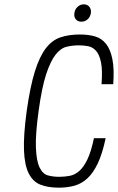

<svg xmlns="http://www.w3.org/2000/svg" viewBox="-20 -855 544 885"><path d="M413 -218Q400 -156 383 -120.5Q366 -85 345.5 -67Q325 -49 301.5 -44.5Q278 -40 252 -40Q225 -40 201 -46.5Q177 -53 162.5 -83Q148 -113 145.5 -174Q143 -235 158 -344Q173 -453 193 -513.5Q213 -574 236.5 -603.5Q260 -633 287 -639.5Q314 -646 343 -646Q366 -646 386.5 -642Q407 -638 422.5 -621Q438 -604 445.5 -568Q453 -532 448 -467H502Q507 -538 498 -582.5Q489 -627 469 -652.5Q449 -678 418.5 -687Q388 -696 348 -696Q298 -696 259 -683Q220 -670 191 -632Q162 -594 140.5 -525Q119 -456 103 -343Q88 -232 90.5 -163Q93 -94 112.5 -55.5Q132 -17 167 -3.5Q202 10 251 10Q290 10 323 1Q356 -8 383 -33Q410 -58 431 -102.5Q452 -147 467 -218ZM355 -755Q372 -755 384 -766Q396 -777 399 -795Q401 -812 392 -823.5Q383 -835 366 -835Q350 -835 337.5 -823.5Q325 -812 323 -795Q320 -777 329.5 -766Q339 -755 355 -755Z"/></svg>

Font: Secuela ExtLt
Style: Italic
Weight: 200
Italic angle: -8°
Designer: Fernando Haro
Foundry: deFharo
Version: Version 1.704